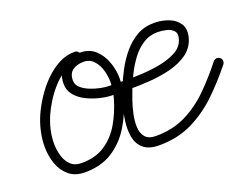

<svg xmlns="http://www.w3.org/2000/svg" viewBox="-95 -756 1253 971"><g transform="rotate(-20 532.0 -270.5)"><path d="M374 -566Q384 -566 391.5 -558.5Q399 -551 399 -541Q399 -531 391.5 -523.5Q384 -516 374 -516Q336 -516 301 -495.5Q266 -475 236.5 -443Q207 -411 184.5 -375Q162 -339 149 -309Q134 -275 125.5 -238.5Q117 -202 117 -165Q117 -133 126 -100.5Q135 -68 156.5 -46.5Q178 -25 216 -25Q291 -25 342.5 -59.5Q394 -94 426.5 -150Q459 -206 478 -271Q485 -294 488.5 -317Q492 -340 492 -364Q492 -391 483 -423.5Q474 -456 453 -479.5Q432 -503 398 -503Q363 -503 339.5 -486.5Q316 -470 316 -432Q316 -409 334.5 -392.5Q353 -376 380.5 -365Q408 -354 434.5 -349Q461 -344 478 -344Q505 -344 551.5 -343Q598 -342 652 -344.5Q706 -347 756.5 -357Q807 -367 843.5 -387.5Q880 -408 891 -445Q900 -474 886 -489.5Q872 -505 847.5 -510.5Q823 -516 801 -516Q758 -516 723.5 -494Q689 -472 663 -437.5Q637 -403 617.5 -364.5Q598 -326 585 -292Q577 -272 565.5 -239Q554 -206 546 -169Q538 -132 539.5 -99.5Q541 -67 558.5 -46Q576 -25 616 -25Q707 -25 778.5 -61Q850 -97 908.5 -155.5Q967 -214 1019 -280Q1026 -288 1036 -289.5Q1046 -291 1055 -284Q1063 -278 1064 -267.5Q1065 -257 1059 -249Q1001 -176 936.5 -114Q872 -52 793.5 -13.5Q715 25 616 25Q560 25 531.5 0.5Q503 -24 495.5 -63Q488 -102 494 -147.5Q500 -193 513 -236Q526 -279 538 -310Q555 -353 578.5 -397.5Q602 -442 634 -480.5Q666 -519 707 -542.5Q748 -566 801 -566Q841 -566 878 -552Q915 -538 934 -508Q953 -478 939 -430Q924 -383 884.5 -355.5Q845 -328 791.5 -314.5Q738 -301 679.5 -297Q621 -293 568 -293.5Q515 -294 478 -294Q450 -294 414 -302.5Q378 -311 344 -327.5Q310 -344 288 -370.5Q266 -397 266 -432Q266 -491 304 -522Q342 -553 398 -553Q447 -553 479 -523.5Q511 -494 526.5 -450Q542 -406 542 -364Q542 -337 538 -310Q534 -283 526 -257Q504 -181 464.5 -117Q425 -53 364 -14Q303 25 216 25Q163 25 130 -3Q97 -31 82 -74.5Q67 -118 67 -165Q67 -207 76.5 -249Q86 -291 103 -329Q120 -367 147 -408.5Q174 -450 209 -485.5Q244 -521 285.5 -543.5Q327 -566 374 -566Q374 -566 374 -566Q374 -566 374 -566Z"/></g></svg>

Font: FRB American Cursive Semibold
Style: Italic
Weight: 600
Italic angle: -25°
Version: Version 2.0;Modular Font Editor K font №1